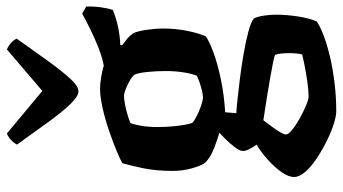

<svg xmlns="http://www.w3.org/2000/svg" viewBox="-244 -572 1016 569"><g transform="rotate(-90 264.5 -288.0)"><path d="M218 200Q205 200 181 192.5Q157 185 130 171.5Q103 158 79 142Q55 126 39.5 108.5Q24 91 24 75Q24 58 39 37Q54 16 76.5 -4Q99 -24 120 -36Q114 -44 107.5 -56Q101 -68 101 -76Q101 -86 112.5 -101Q124 -116 139 -131Q154 -146 165 -154L217 -143L213 -96Q223 -96 251 -93Q279 -90 315.5 -85.5Q352 -81 389 -74.5Q426 -68 454.5 -60.5Q483 -53 494 -44Q500 -31 502.5 -12.5Q505 6 505 21Q505 54 499.5 88Q494 122 485 142Q471 152 443.5 162.5Q416 173 380 181.5Q344 190 302 195Q260 200 218 200ZM262 118Q278 118 301 115Q324 112 347.5 107.5Q371 103 387 99Q389 93 390 82Q391 71 391 61Q391 50 390 38Q389 26 386 19Q384 17 365 13Q346 9 319.5 4.5Q293 0 266 -4.5Q239 -9 218.5 -12Q198 -15 192 -16Q183 -4 173 9.5Q163 23 156.5 34Q150 45 150 51Q150 58 164 69.5Q178 81 198 92Q218 103 236 110.5Q254 118 262 118ZM213 -129Q181 -138 155.5 -146Q130 -154 112 -161Q94 -168 82.5 -175.5Q71 -183 65 -190Q57 -202 49.5 -228.5Q42 -255 42 -285Q42 -334 50 -372.5Q58 -411 65 -434Q75 -440 101.5 -451Q128 -462 161.5 -473.5Q195 -485 228.5 -492.5Q262 -500 286 -500Q301 -500 321 -496.5Q341 -493 354 -489Q377 -493 406.5 -504.5Q436 -516 464 -530Q492 -544 508 -553L529 -541Q530 -521 527 -498.5Q524 -476 519 -462Q494 -452 468 -446.5Q442 -441 415 -440V-434Q422 -429 432 -421Q442 -413 451 -400Q457 -384 460.5 -359.5Q464 -335 464 -314Q464 -276 457 -241.5Q450 -207 441 -187Q428 -177 394.5 -164.5Q361 -152 313.5 -142Q266 -132 213 -129ZM260 -195Q267 -195 280 -198Q293 -201 305.5 -205.5Q318 -210 324 -213Q330 -227 334 -252.5Q338 -278 338 -304Q338 -335 335 -362Q332 -389 327 -398Q323 -404 311 -411Q299 -418 285.5 -423.5Q272 -429 265 -429Q256 -429 241.5 -426.5Q227 -424 211.5 -419.5Q196 -415 184 -410Q179 -398 175.5 -377Q172 -356 172 -329Q172 -307 174 -285Q176 -263 179 -247Q182 -231 185 -226Q190 -221 204.5 -213.5Q219 -206 235.5 -200.5Q252 -195 260 -195ZM278 -564Q263 -564 239.5 -588.5Q216 -613 186 -654.5Q156 -696 120 -746Q125 -756 134.5 -764.5Q144 -773 153 -776L279 -671L402 -776Q412 -772 421 -764Q430 -756 434 -747Q398 -696 368 -654.5Q338 -613 315.5 -588.5Q293 -564 278 -564Z"/></g></svg>

Font: Texturina 12pt
Style: Bold
Weight: 700
Designer: Guillermo Torres Carreño
Foundry: Omnibus-Type
Version: Version 1.002